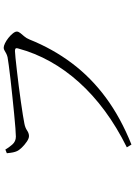

<svg xmlns="http://www.w3.org/2000/svg" viewBox="134 -851 732 1040"><g transform="rotate(-90 500.0 -331.0)"><path d="M222 -10Q331 -64 419 -129Q507 -194 574 -268.5Q641 -343 687 -425.5Q733 -508 757 -597Q761 -610 756.5 -613Q752 -616 744 -616Q734 -616 706 -613Q678 -610 638 -605.5Q598 -601 554.5 -595.5Q511 -590 469.5 -584Q428 -578 396.5 -573Q365 -568 351 -565Q329 -561 313.5 -550.5Q298 -540 283 -540Q270 -540 252.5 -552Q235 -564 220.5 -579Q206 -594 201 -606Q197 -615 194.5 -627Q192 -639 190 -660L210 -668Q220 -650 237 -630.5Q254 -611 280 -611Q293 -611 326 -613.5Q359 -616 404 -620.5Q449 -625 497.5 -630Q546 -635 590 -640Q634 -645 666.5 -649.5Q699 -654 710 -656Q722 -659 730.5 -663.5Q739 -668 746.5 -672.5Q754 -677 761 -677Q771 -677 785.5 -670Q800 -663 814.5 -651.5Q829 -640 839 -627.5Q849 -615 849 -606Q849 -597 841 -587Q833 -577 823 -565.5Q813 -554 806 -537Q756 -412 678 -308Q600 -204 491 -123.5Q382 -43 237 15Z"/></g></svg>

Font: Noto Serif HK ExtraLight Light
Style: Regular
Weight: 300
Version: Version 2.002-H1;hotconv 1.1.0;makeotfexe 2.6.0